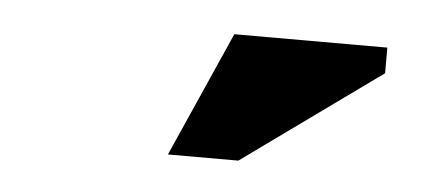

<svg xmlns="http://www.w3.org/2000/svg" viewBox="-28 -759 556 250"><g transform="rotate(5 250.0 -634.0)"><path d="M197.5 -553 270 -716.5H470V-683L289.5 -553Z"/></g></svg>

Font: Newsreader 9pt ExtraBold
Style: Regular
Weight: 800
Designer: Hugues Gentile
Foundry: Production Type
Version: Version 1.003